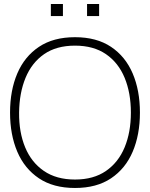

<svg xmlns="http://www.w3.org/2000/svg" viewBox="-20 -920 746 955"><path d="M353 15Q245.5 15 173.8 -33Q102 -81 66 -165.5Q30 -250 30 -360Q30 -470 66 -554.5Q102 -639 173.8 -687Q245.5 -735 353 -735Q460.5 -735 532.2 -687Q604 -639 640 -554.5Q676 -470 676 -360Q676 -250 640 -165.5Q604 -81 532.2 -33Q460.5 15 353 15ZM353 -27Q445.5 -27 507.2 -69.8Q569 -112.5 600 -187.5Q631 -262.5 631 -360Q631 -457.5 600 -532.8Q569 -608 507.2 -650.5Q445.5 -693 353 -693Q260.5 -693 199.2 -650.5Q138 -608 107 -532.8Q76 -457.5 75 -360Q74 -262.5 105 -187.5Q136 -112.5 198.2 -69.8Q260.5 -27 353 -27ZM473 -840H413V-900H473ZM293 -840H233V-900H293Z"/></svg>

Font: Manrope Variable Light
Style: Regular
Weight: 200
Designer: Mikhail Sharanda
Foundry: Mikhail Sharanda
Version: Version 4.505